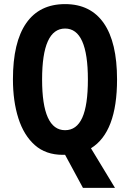

<svg xmlns="http://www.w3.org/2000/svg" viewBox="-20 -745 633 935"><path d="M550 -358Q550 -101 423 -23L540 170H384L297 9Q292 9 286 9Q203 9 149.5 -38.5Q96 -86 69.5 -169Q43 -252 43 -359Q43 -539 107.5 -632Q172 -725 297 -725Q421 -725 485.5 -632Q550 -539 550 -358ZM185 -358Q185 -111 297 -111Q353 -111 380.5 -171.5Q408 -232 408 -358Q408 -606 297 -606Q185 -606 185 -358Z"/></svg>

Font: Noto Sans Lao ExtraCondensed
Style: Bold
Weight: 700
Width: 2
Designer: Monotype Design Team
Foundry: Monotype Imaging Inc.
Version: Version 2.003; ttfautohint (v1.8.4.7-5d5b)